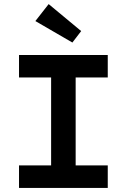

<svg xmlns="http://www.w3.org/2000/svg" viewBox="-20 -919 620 939"><path d="M73 0V-110H230V-540H73V-650H507V-540H350V-110H507V0ZM334 -711 153 -816 218 -899 377 -767Z"/></svg>

Font: Sometype Mono
Style: Bold
Weight: 700
Monospace: yes
Designer: Ryoichi Tsunekawa
Foundry: Dharma Type
Version: Version 1.000; ttfautohint (v1.8.3)